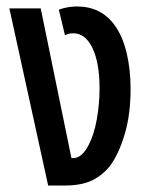

<svg xmlns="http://www.w3.org/2000/svg" viewBox="-20 -574 467 594"><path d="M129 0 9 -548H106L201 -85H207Q221 -85 233 -96Q245 -107 254 -125Q271 -157 279.5 -205Q288 -253 288 -300Q288 -380 266 -425.5Q244 -471 207 -471Q192 -471 181 -465L162 -544Q178 -550 192.5 -552Q207 -554 218 -554Q292 -554 334 -497Q359 -463 371.5 -411.5Q384 -360 384 -299Q384 -220 366 -159.5Q348 -99 322 -63Q300 -34 267 -17Q234 0 179 0Z"/></svg>

Font: Noto Sans Thai ExtCond Med
Style: Regular
Weight: 500
Width: 2
Designer: Monotype Design Team
Foundry: Monotype Imaging Inc.
Version: Version 2.002; ttfautohint (v1.8.4.7-5d5b)